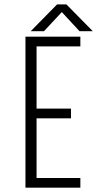

<svg xmlns="http://www.w3.org/2000/svg" viewBox="-20 -870 490 890"><path d="M410 -725.5H348.5L266.5 -814L184 -725.5H122.5L244.5 -849.5H288ZM352.5 -655H149.5V-366.5H309V-321.5H149.5V-45H352.5V0H98V-700H352.5Z"/></svg>

Font: League Mono Condensed UltraLight
Style: Regular
Weight: 200
Width: 1
Designer: Tyler Finck
Foundry: The League of Moveable Type / Tyler Finck
Version: Version 2.210